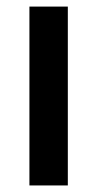

<svg xmlns="http://www.w3.org/2000/svg" viewBox="-20 -566 297 586"><path d="M69.8 0V-545.9H187V0Z"/></svg>

Font: Inter Cardless
Style: Medium
Weight: 500
Designer: Rasmus Andersson
Foundry: rsms
Version: Version 4.001;git-9221beed3